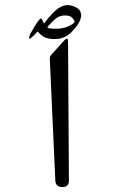

<svg xmlns="http://www.w3.org/2000/svg" viewBox="-20 -738 466 766"><path d="M251.5 -571.3 254.9 -17.6Q255.4 8.3 228.8 8.3Q202.1 8.3 200.7 -17.6L178.7 -502.4Q178.2 -512.7 184.1 -519L235.8 -576.2Q251.5 -593.3 251.5 -571.3ZM296.4 -698.7Q319.8 -666.5 267.6 -612.3Q240.7 -584 204.1 -582.3Q167.5 -580.6 147.9 -595.7Q140.6 -601.1 129.9 -612.3Q127.9 -610.4 112.3 -594.2Q96.7 -578.1 96.4 -586.4Q96.2 -594.7 101.6 -604.5Q136.2 -665.5 144 -664.6Q147 -662.1 149.2 -657Q151.4 -651.9 152.3 -650.4Q153.3 -648.9 155.8 -644.5Q190.9 -690.9 214.8 -706.3Q238.8 -721.7 262.7 -716.1Q286.6 -710.4 296.4 -698.7ZM170.4 -631.3Q166.5 -628.9 173.6 -626Q180.7 -623 206.5 -623.3Q232.4 -623.5 253.4 -633.5Q274.4 -643.6 277.3 -649.9Q278.3 -654.8 270 -665.3Q261.7 -675.8 241.5 -676.3Q221.2 -676.8 206.8 -667Q192.4 -657.2 170.4 -631.3Z"/></svg>

Font: Amiri Typewriter
Style: Bold
Weight: 700
Monospace: yes
Designer: Khaled Hosny
Version: Version 1.1